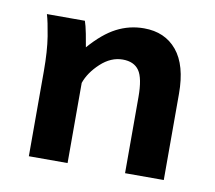

<svg xmlns="http://www.w3.org/2000/svg" viewBox="-53 -441 562 501"><g transform="rotate(10 228.0 -190.5)"><path d="M52.7 0Q52.7 0 52.7 -24.4Q52.7 -48.8 52.7 -85.7Q52.7 -122.6 52.7 -160.4Q52.7 -198.2 52.7 -225.1Q52.7 -278.8 46.6 -316.7Q40.5 -354.5 34.7 -373.5H135.3Q139.2 -362.8 143.6 -340.6Q147.9 -318.4 149.9 -305.7Q184.6 -345.7 218.5 -363.3Q252.4 -380.9 291 -380.9Q346.7 -380.9 378.4 -342.5Q410.2 -304.2 410.2 -228.5Q410.2 -210.4 410.2 -181.9Q410.2 -153.3 410.2 -122.1Q410.2 -90.8 410.2 -63Q410.2 -35.2 410.2 -17.6Q410.2 0 410.2 0H307.6Q307.6 0 307.6 -23.7Q307.6 -47.4 307.6 -81.8Q307.6 -116.2 307.6 -149.2Q307.6 -182.1 307.6 -201.2Q307.6 -252 293.9 -271.5Q280.3 -291 250.5 -291Q219.2 -291 192.1 -265.9Q165 -240.7 155.3 -212.4V0Z"/></g></svg>

Font: Harmattan
Style: Bold
Weight: 700
Designer: George W. Nuss III and SIL International
Foundry: SIL International
Version: Version 4.000